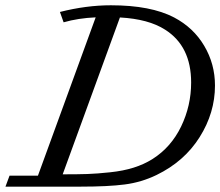

<svg xmlns="http://www.w3.org/2000/svg" viewBox="-38 -696 821 716"><path d="M-17.6 0 -2.4 -41H103.5L318.8 -631.3Q253.4 -628.4 199.2 -612.8L185.5 -651.4Q283.7 -676.3 375.5 -676.3Q524.4 -676.3 611.3 -630.9Q683.6 -592.8 723.6 -525.1Q763.7 -457.5 763.7 -377Q763.7 -275.4 706.5 -184.6Q649.4 -93.8 545.9 -43.5Q489.3 -16.1 427.2 -8.1Q365.2 0 263.7 0ZM577.6 -585.4Q516.1 -625 409.2 -630.9L195.8 -45.9Q253.4 -45.9 288.6 -47.1Q323.7 -48.3 372.6 -53.5Q421.4 -58.6 460.2 -70.8Q499 -83 530.8 -103Q600.1 -147 637.5 -224.4Q674.8 -301.8 674.8 -388.2Q674.8 -523.9 577.6 -585.4Z"/></svg>

Font: Elstob 6pt
Style: Italic
Weight: 400
Italic angle: -20°
Designer: Peter S. Baker
Version: Version 1.015